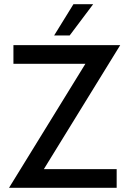

<svg xmlns="http://www.w3.org/2000/svg" viewBox="-20 -895 616 915"><path d="M23 0 387 -591H44V-680H553L189 -89H536V0ZM238 -726 330 -875H424L312 -726Z"/></svg>

Font: Teachers Medium
Style: Regular
Weight: 500
Designer: Alfredo Marco Pradil, Chank Diesel
Version: Version 1.001